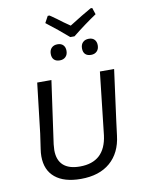

<svg xmlns="http://www.w3.org/2000/svg" viewBox="-90 -875 710 944"><g transform="rotate(-10 265.0 -403.0)"><path d="M457 -244 448 -173Q438 -88 383.5 -41Q329 6 237 6Q154 6 109 -31Q64 -68 64 -137Q64 -154 67 -173L78 -249L107 -498H178L134 -185Q132 -165 132 -156Q132 -106 160 -80.5Q188 -55 243 -55Q368 -55 385 -185L420 -498H491ZM448 -779Q391 -741 327 -690H306Q257 -733 197 -779L215 -812H224Q258 -789 285 -768Q296 -761 318 -745Q386 -788 429 -812H437ZM276 -627Q276 -608 265 -597Q254 -586 236 -586Q217 -586 207 -596Q197 -606 197 -625Q197 -644 208 -655Q219 -666 238 -666Q256 -666 266 -655.5Q276 -645 276 -627ZM432 -627Q432 -608 421 -597Q410 -586 392 -586Q373 -586 363 -596Q353 -606 353 -625Q353 -644 364 -655Q375 -666 394 -666Q412 -666 422 -655.5Q432 -645 432 -627Z"/></g></svg>

Font: Alegreya Sans SC
Style: Italic
Weight: 400
Italic angle: -7°
Designer: Juan Pablo del Peral
Foundry: Huerta Tipografica
Version: Version 2.008; ttfautohint (v1.6)